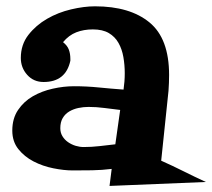

<svg xmlns="http://www.w3.org/2000/svg" viewBox="-20 -575 682 617"><path d="M641.6 9.8 332 22.5 338.9 -32.2Q307.6 -28.3 276.4 -27.8Q245.1 -27.3 213.9 -27.3Q185.5 -27.3 151.4 -34.2Q117.2 -41 87.9 -56.2Q58.6 -71.3 39.1 -95.7Q19.5 -120.1 19.5 -155.3Q19.5 -194.3 38.1 -221.7Q56.6 -249 85.4 -265.6Q114.3 -282.2 149.4 -290Q184.6 -297.9 217.8 -297.9Q258.8 -297.9 297.9 -293.9Q336.9 -290 377 -287.1Q378.9 -299.8 379.9 -313Q380.9 -326.2 380.9 -339.8Q380.9 -366.2 376.5 -391.6Q372.1 -417 360.8 -437Q349.6 -457 329.6 -468.8Q309.6 -480.5 278.3 -480.5Q249 -480.5 225.1 -471.2Q201.2 -461.9 182.6 -439.5Q196.3 -428.7 201.2 -415.5Q206.1 -402.3 206.1 -385.7V-379.9Q191.4 -311.5 120.1 -311.5Q87.9 -311.5 67.4 -334.5Q46.9 -357.4 46.9 -388.7Q46.9 -431.6 71.3 -462.9Q95.7 -494.1 131.3 -514.6Q167 -535.2 208.5 -544.9Q250 -554.7 285.2 -554.7Q397.5 -554.7 460.4 -502.9Q523.4 -451.2 523.4 -334Q523.4 -321.3 522.9 -308.6Q522.5 -295.9 521.5 -283.2L498 -58.6Q535.2 -42 570.3 -24.4Q605.5 -6.8 641.6 9.8ZM366.2 -221.7Q340.8 -224.6 315.4 -228Q290 -231.4 264.6 -231.4Q248 -231.4 231.9 -228Q215.8 -224.6 202.6 -216.8Q189.5 -209 181.6 -195.8Q173.8 -182.6 173.8 -163.1Q173.8 -148.4 180.7 -137.2Q187.5 -126 198.7 -118.2Q210 -110.4 223.1 -106.4Q236.3 -102.5 249 -102.5Q274.4 -102.5 300.3 -105.5Q326.2 -108.4 350.6 -111.3Z"/></svg>

Font: Fontdiner Swanky
Style: Regular
Weight: 400
Designer: Font Diner, Inc
Foundry: Font Diner, Inc
Version: Version 1.001